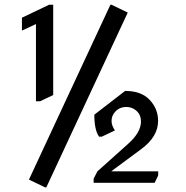

<svg xmlns="http://www.w3.org/2000/svg" viewBox="-20 -777 790 816"><path d="M377.9 0V-17.6L394 -48.8L525.4 -166.5Q579.1 -214.8 579.1 -260.3Q579.1 -286.6 564 -302.2Q544.4 -322.3 516.6 -322.3Q487.3 -322.3 468.8 -301.3Q454.1 -284.7 454.1 -262.7Q454.1 -243.7 468.3 -222.7L413.1 -196.3H400.9Q380.9 -224.6 380.9 -289.6L511.7 -390.6Q580.1 -390.6 615.7 -353Q651.9 -314.9 651.9 -263.2Q651.9 -196.3 580.6 -143.6L452.6 -48.8H652.3V-31.2L637.2 0ZM188.5 -756.8H206.1V-373L150.4 -346.7H132.8V-674.8L73.2 -647V-701.7ZM171.9 19.5 103 -13.7 449.2 -756.8H454.1L522.9 -723.6L176.8 19.5Z"/></svg>

Font: Nova Cut
Style: Book
Weight: 400
Version: Version 2.000